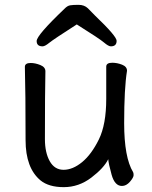

<svg xmlns="http://www.w3.org/2000/svg" viewBox="-20 -751 630 795"><path d="M147.9 -3.9Q85.9 -55.2 85.9 -170.9Q85.9 -368.2 83 -474.1Q83 -490.2 106.9 -490.2Q126 -490.2 147 -481.7Q168 -473.1 168 -456.1Q166 -368.2 166 -174.8Q166 -119.1 186 -83.5Q206.1 -47.9 243.2 -47.9Q281.2 -47.9 320.1 -79.8Q358.9 -111.8 389.4 -173.8Q419.9 -235.8 419.9 -341.8V-475.1Q419.9 -491.2 444.8 -491.2Q464.8 -491.2 485.4 -483.2Q505.9 -475.1 505.9 -458Q494.1 -384.8 494.1 -241.2Q494.1 -99.1 531.2 -38.1Q533.2 -34.2 533.2 -25.9Q533.2 -16.1 518.1 1.5Q502.9 19 484.9 19Q455.1 19 442.1 -27.6Q429.2 -74.2 428.2 -91.8Q410.2 -55.2 358.2 -15.6Q306.2 23.9 244.1 23.9Q182.1 23.9 147.9 -3.9ZM439 -559.1Q429.2 -559.1 410.6 -575Q392.1 -590.8 297.9 -649.9Q201.2 -587.9 183.6 -573.5Q166 -559.1 156.2 -559.1Q131.8 -559.1 131.8 -581.1Q131.8 -605 247.1 -714.8Q258.8 -727.1 270.5 -729Q282.2 -731 305.2 -731Q329.1 -731 344 -716.6Q358.9 -702.1 374 -686Q462.9 -601.1 462.9 -582Q462.9 -559.1 439 -559.1Z"/></svg>

Font: LXGW WenKai GB Screen
Style: Regular
Weight: 400
Designer: LXGW / Fontworks Inc.
Foundry: LXGW / Fontworks Inc.
Version: Version 1.321;February 19, 2024;FontCreator 14.0.0.2901 64-b